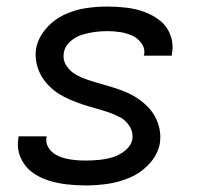

<svg xmlns="http://www.w3.org/2000/svg" viewBox="-20 -558 616 586"><path d="M242 8Q275 8 309.5 3Q344 -2 377.5 -16.5Q411 -31 436.5 -59Q462 -87 468 -121Q471 -143 467 -163.5Q463 -184 453.5 -201.5Q444 -219 430 -233Q416 -247 399.5 -258Q383 -269 364 -277Q345 -285 325.5 -291Q306 -297 286.5 -302.5Q267 -308 247.5 -314.5Q228 -321 210.5 -331Q193 -341 182 -358.5Q171 -376 175 -398Q178 -417 194.5 -431.5Q211 -446 230.5 -452Q250 -458 269.5 -460.5Q289 -463 308 -463Q328 -463 347 -460Q366 -457 383 -449.5Q400 -442 411.5 -426.5Q423 -411 420 -391Q419 -390 419 -388H504Q505 -392 505 -395Q510 -424 500 -451Q490 -478 468.5 -495Q447 -512 421 -521.5Q395 -531 366 -534.5Q337 -538 308 -538Q275 -538 241.5 -533Q208 -528 176 -513Q144 -498 120 -470Q96 -442 90 -409Q87 -388 91 -367.5Q95 -347 104.5 -329.5Q114 -312 128 -297.5Q142 -283 158.5 -272.5Q175 -262 193.5 -254Q212 -246 231.5 -239.5Q251 -233 271 -227.5Q291 -222 310.5 -215.5Q330 -209 347.5 -199.5Q365 -190 376 -172Q387 -154 384 -133Q380 -113 362 -98.5Q344 -84 323.5 -78Q303 -72 282.5 -70Q262 -68 242 -68Q225 -68 209 -69.5Q193 -71 177.5 -75Q162 -79 148.5 -87Q135 -95 127 -109Q119 -123 122 -139V-142H37Q36 -139 36 -135Q31 -105 42.5 -78Q54 -51 76 -34Q98 -17 125.5 -8Q153 1 182.5 4.5Q212 8 242 8Z"/></svg>

Font: Iosevka Sparkle
Style: Italic
Weight: 400
Italic angle: -9°
Designer: Belleve Invis
Foundry: Belleve Invis
Version: Version 4.5.0; ttfautohint (v1.8.3)